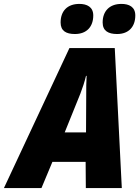

<svg xmlns="http://www.w3.org/2000/svg" viewBox="-78 -962 712 982"><path d="M521 -788C581 -788 614 -826 614 -883C614 -927 582 -942 543 -942C482 -942 447 -905 447 -847C447 -804 476 -788 521 -788ZM305 -788C366 -788 399 -826 399 -883C399 -927 366 -942 328 -942C266 -942 232 -905 232 -847C232 -804 260 -788 305 -788ZM-58 0H134L190 -134H360L361 0H545L509 -716H277ZM253 -285 333 -483C345 -514 354 -542 362 -574H365C363 -542 363 -511 363 -479L362 -285Z"/></svg>

Font: Noto Sans UI SemiCondensed Black
Style: Italic
Weight: 900
Width: 4
Italic angle: -372°
Designer: Monotype Design Team
Foundry: Monotype Imaging Inc.
Version: Version 1.901